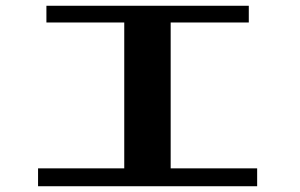

<svg xmlns="http://www.w3.org/2000/svg" viewBox="-20 -642 1040 666"><path d="M141 -622H843V-564H572V-58H872V4H112V-58H411V-564H141Z"/></svg>

Font: Cafe24 ClassicType
Style: Regular
Weight: 400
Designer: Cafe24 thkim, hmlim, mnelim & 4IR
Foundry: Cafe24
Version: Version 1.000